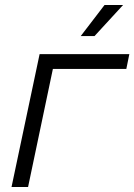

<svg xmlns="http://www.w3.org/2000/svg" viewBox="-20 -746 536 766"><path d="M302 -602H357L471 -726H397ZM26 0H92L191 -471H484L496 -530H138Z"/></svg>

Font: Geist Light
Style: Italic
Weight: 300
Italic angle: -12°
Designer: Basement.studio, Andrés Briganti, Mateo Zaragoza
Foundry: Basement.studio, Vercel, Andrés Briganti, Guido Ferreyra, Mateo Zaragoza
Version: Version 1.500